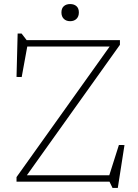

<svg xmlns="http://www.w3.org/2000/svg" viewBox="-20 -896 680 947"><path d="M571.5 -698V-675L102.5 -17.5L95.5 -31.5H519L566.5 -181L594 -180.5L561 31H535L520 0H61.5V-22.5L530.5 -680L540.5 -666.5H114.5L87 -516L61.5 -516.5L67 -730.5H86.5L111.5 -698ZM326 -791.5Q306.5 -791.5 294.8 -803Q283 -814.5 283 -834.5Q283 -855 294.8 -865.5Q306.5 -876 326 -876Q345.5 -876 357.2 -865.5Q369 -855 369 -834.5Q369 -814.5 357.2 -803Q345.5 -791.5 326 -791.5Z"/></svg>

Font: Newsreader 9pt ExtraLight
Style: Regular
Weight: 250
Designer: Hugues Gentile
Foundry: Production Type
Version: Version 1.003